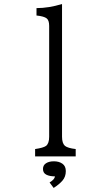

<svg xmlns="http://www.w3.org/2000/svg" viewBox="-20 -800 540 940"><path d="M350.6 -34.2H151.9V-70.3Q192.4 -76.2 205.6 -85.9Q220.7 -98.1 220.7 -130.4V-673.3Q220.7 -700.7 208.5 -710Q195.8 -720.2 158.7 -724.1V-760.3Q217.8 -760.3 283.7 -780.3V-130.4Q283.7 -98.6 297.9 -85.9Q312 -74.7 350.6 -70.3ZM242.7 120.1 222.7 93.3Q247.6 78.6 249 63.5Q223.1 63.5 206.8 55.2Q190.4 46.9 190.4 27.3Q190.4 8.8 205.3 -0.7Q220.2 -10.3 243.7 -10.3Q269 -10.3 285.6 1.5Q302.2 13.2 302.2 37.6Q302.2 65.4 285.9 84.2Q269.5 103 242.7 120.1Z"/></svg>

Font: BIZ UDMincho
Style: Regular
Weight: 400
Monospace: yes
Designer: TypeBank Co., Ltd.
Foundry: Morisawa Inc.
Version: Version 1.06